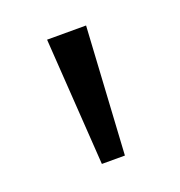

<svg xmlns="http://www.w3.org/2000/svg" viewBox="-65 -762 359 384"><g transform="rotate(-20 114.5 -569.5)"><path d="M91 -434 73 -705H156L140 -434Z"/></g></svg>

Font: Nunito Sans 6pt Light
Style: Regular
Weight: 300
Version: Version 3.101;gftools[0.9.27]